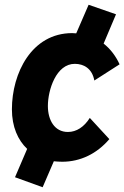

<svg xmlns="http://www.w3.org/2000/svg" viewBox="-20 -668 522 806"><path d="M241 11C318 11 387 -23 439 -84L357 -173C333 -135 301 -114 265 -114C209 -114 181 -164 181 -223C181 -291 216 -400 294 -400C332 -400 367 -380 376 -330L482 -398C466 -433 443 -463 415 -485L467 -608L352 -648L300 -528L283 -529C113 -529 30 -361 30 -209C30 -136 55 -80 94 -43L43 76L159 118L206 9C217 10 229 11 241 11Z"/></svg>

Font: Fixel Text 20240404
Style: Bold Italic
Weight: 700
Width: 4
Italic angle: -10°
Designer: AlfaBravo + MacPaw
Foundry: Kyrylo Tkachov, Marchela Mozhyna, Serhii Makarenko, Maria Weinstein, Zakhar Kryvoshyya
Version: Version 1.211;Glyphs 3.2 (3225)